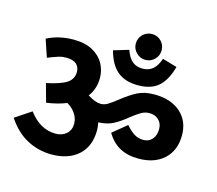

<svg xmlns="http://www.w3.org/2000/svg" viewBox="-112 -972 1231 1091"><g transform="rotate(15 503.5 -426.5)"><path d="M577.1 -754.9Q577.1 -787.1 599.6 -809.1Q622.1 -831.1 652.8 -831.1Q685.1 -831.1 707 -809.1Q729 -787.1 729 -754.9Q729 -724.1 707 -701.7Q685.1 -679.2 652.8 -679.2Q622.1 -679.2 599.6 -701.7Q577.1 -724.1 577.1 -754.9ZM461.9 -684.1 550.8 -710.9Q565.9 -667 589.8 -647Q613.8 -627 649.9 -627Q686 -627 710 -647Q733.9 -667 749 -710.9L835 -686Q812 -603 768.6 -565.9Q725.1 -528.8 649.9 -528.8Q574.2 -528.8 529.1 -565.9Q483.9 -603 461.9 -684.1ZM965.8 -318.8Q965.8 -230 910.4 -178.5Q855 -127 759.8 -127Q695.8 -127 649.9 -151.9Q604 -176.8 573.2 -229L655.8 -296.9Q683.6 -264.6 707.3 -250.7Q731 -236.8 759.8 -236.8Q792 -236.8 811.5 -259.5Q831.1 -282.2 831.1 -318.8Q831.1 -352.1 810.1 -372.6Q789.1 -393.1 754.9 -393.1Q730 -393.1 708 -380.6Q686 -368.2 652.8 -341.8Q609.9 -306.6 574 -287.8Q538.1 -269 486.8 -267.1Q491.7 -244.1 492.2 -223.1Q492.2 -127 434.1 -74.5Q376 -22 276.9 -22Q199.7 -22 132.8 -57.4Q65.9 -92.8 16.1 -168L110.8 -231Q176.8 -142.1 269 -142.1Q307.1 -142.1 332 -164.1Q356.9 -186 356.9 -223.1Q356.9 -255.4 338.4 -282.7Q319.8 -310.1 289.1 -328.1Q241.2 -308.1 171.9 -297.9L142.1 -405.8Q228 -423.8 262 -447.5Q295.9 -471.2 295.9 -512.2Q295.9 -541 276.4 -558.1Q256.8 -575.2 215.8 -575.2Q192.9 -575.2 174.3 -569.6Q155.8 -564 136.5 -556.4Q117.2 -548.8 109.9 -545.9L75.2 -648.9Q144 -685.1 231.9 -685.1Q299.8 -685.1 344.5 -659.9Q389.2 -634.8 410.2 -595.5Q431.2 -556.2 431.2 -513.2Q431.2 -448.2 395 -400.9Q440.9 -372.1 472.2 -372.1Q493.2 -372.1 512.7 -383.5Q532.2 -395 564.9 -420.9Q613.8 -460 654.8 -481.4Q695.8 -502.9 754.9 -502.9Q852.1 -502.9 908.9 -452.9Q965.8 -402.8 965.8 -318.8Z"/></g></svg>

Font: Sarala
Style: Bold
Weight: 700
Designer: Andres Torresi
Foundry: Huerta Tipografica
Version: Version 1.004;PS 001.003;hotconv 1.0.70;makeotf.lib2.5.58329